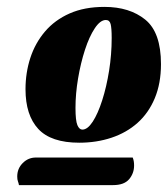

<svg xmlns="http://www.w3.org/2000/svg" viewBox="-20 -694 487 557"><path d="M210 -280Q128 -280 91 -320Q54 -360 54 -435Q54 -483 68 -526Q82 -569 110.5 -602.5Q139 -636 182 -655Q225 -674 283 -674Q356 -674 401.5 -637Q447 -600 447 -508Q447 -452 429 -409Q411 -366 379 -337.5Q347 -309 303.5 -294.5Q260 -280 210 -280ZM35 -157Q34 -163 32 -168Q30 -173 30 -182Q30 -205 46 -221Q62 -237 84 -237H365Q367 -232 368 -226.5Q369 -221 369 -214Q369 -191 354.5 -174Q340 -157 308 -157ZM219 -318Q234 -318 249 -341Q264 -364 276.5 -403Q289 -442 296.5 -489Q304 -536 304 -584Q304 -612 301 -624Q298 -636 287 -636Q271 -636 255 -612Q239 -588 226.5 -549.5Q214 -511 206.5 -466.5Q199 -422 199 -381Q199 -344 204.5 -331Q210 -318 219 -318Z"/></svg>

Font: Sansita Swashed Light Black
Style: Regular
Weight: 900
Version: Version 1.003